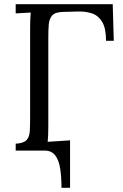

<svg xmlns="http://www.w3.org/2000/svg" viewBox="-20 -720 588 918"><path d="M519 -700 524 -525H487Q487 -584 469 -614.5Q451 -645 421 -655.5Q391 -666 353 -665L280 -663Q243 -662 229 -645.5Q215 -629 213 -602Q211 -575 211 -540V-119Q211 -68 208 -42L315 -49V178H274Q274 128 268 87.5Q262 47 244.5 23.5Q227 0 194 0H55V-33Q93 -35 107 -50.5Q121 -66 122.5 -93.5Q124 -121 124 -156V-588Q124 -630 127 -660Q109 -659 91 -658Q73 -657 55 -656V-700Z"/></svg>

Font: Lora
Style: Regular
Weight: 400
Designer: Olga Karpushina, Alexei Vanyashin (Cyrillic)
Foundry: Cyreal
Version: Version 3.005; ttfautohint (v1.8.4.7-5d5b)